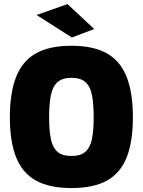

<svg xmlns="http://www.w3.org/2000/svg" viewBox="-20 -912 702 944"><path d="M331 12.6Q222.3 12.6 155.8 -24.8Q89.4 -62.1 58.9 -139.4Q28.5 -216.6 28.5 -335.4Q28.5 -454.3 58.7 -532.4Q88.8 -610.6 155.3 -648.8Q221.8 -687 331 -687Q440.7 -687 506.9 -648.8Q573.1 -610.6 603.3 -532.4Q633.4 -454.3 633.4 -335.4Q633.4 -216.6 603.3 -139.4Q573.1 -62.1 506.9 -24.8Q440.7 12.6 331 12.6ZM331 -145.1Q377 -145.1 400.6 -166.5Q424.2 -188 432.4 -230.2Q440.6 -272.4 440.6 -335.4Q440.6 -399.5 432.6 -442.4Q424.7 -485.3 401.2 -507.3Q377.6 -529.4 331 -529.4Q285.5 -529.4 261.9 -507.3Q238.3 -485.3 229.9 -442.4Q221.4 -399.5 221.4 -335.4Q221.4 -272.4 229.9 -229.9Q238.3 -187.4 261.9 -166.2Q285.5 -145.1 331 -145.1ZM333.4 -727.7 159.7 -838.3 311.9 -891.9 443.3 -769.3Z"/></svg>

Font: Titillium Web SemiBold
Style: Regular
Weight: 600
Designer: Mohamed Gaber, Accademia di Belle Arti di Urbino
Foundry: Kief Type Foundry, Accademia di Belle Arti di Urbino
Version: Version 3.000; ttfautohint (v1.8.4)